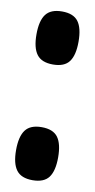

<svg xmlns="http://www.w3.org/2000/svg" viewBox="-70 -584 307 623"><g transform="rotate(10 83.5 -273.0)"><path d="M14.2 -82.1Q14.2 -127 30.2 -148.4Q46.2 -169.8 83.5 -169.8Q121.1 -169.8 137 -148.4Q152.8 -127 152.8 -82.1Q152.8 -37.9 137 -16.5Q121.1 4.9 83.5 4.9Q46.2 4.9 30.2 -16.5Q14.2 -37.9 14.2 -82.1ZM14.2 -463.3Q14.2 -508.2 30.2 -529.6Q46.2 -551 83.5 -551Q121.1 -551 137 -529.6Q152.8 -508.2 152.8 -463.3Q152.8 -419.1 137 -397.7Q121.1 -376.3 83.5 -376.3Q46.2 -376.3 30.2 -397.7Q14.2 -419.1 14.2 -463.3Z"/></g></svg>

Font: Georama ExtraCondensed Thin
Style: Regular
Weight: 100
Width: 2
Designer: Jean-Baptiste Levee
Foundry: Production Type
Version: Version 1.001